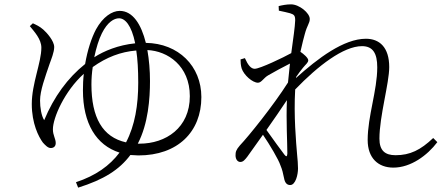

<svg xmlns="http://www.w3.org/2000/svg" viewBox="-20 -802 2040 882"><path d="M117 -682C138 -656 170 -622 170 -583C170 -515 126 -418 126 -324C126 -235 157 -174 177 -147C188 -135 200 -122 213 -122C228 -122 236 -131 236 -145C236 -165 223 -180 223 -208C223 -261 277 -384 365 -463C362 -438 361 -413 361 -387C361 -235 422 -135 529 -101C484 -41 420 5 329 35L339 60C457 23 528 -22 579 -90L616 -88C796 -88 905 -196 905 -356C905 -498 800 -603 650 -605C629 -690 590 -752 530 -752C495 -752 453 -725 421 -667C400 -627 382 -572 371 -508C291 -444 228 -358 183 -250C170 -270 164 -308 164 -340C164 -386 187 -447 208 -509C215 -529 229 -562 229 -586C229 -614 195 -652 179 -666C162 -681 146 -688 131 -695ZM406 -494C469 -539 534 -564 606 -570C612 -531 615 -482 615 -422C615 -320 600 -226 559 -148C451 -172 400 -262 400 -414C400 -440 402 -468 406 -494ZM657 -572C750 -568 852 -500 852 -360C852 -215 742 -142 621 -142H613C661 -234 669 -349 669 -430C669 -478 665 -527 657 -572ZM413 -539C422 -582 434 -621 448 -649C474 -701 504 -718 527 -718C554 -718 584 -687 601 -603C523 -595 458 -568 413 -539Z M1212 -456C1240 -472 1276 -492 1312 -510L1303 -423C1235 -316 1122 -176 1082 -134C1064 -113 1062 -104 1062 -88C1062 -71 1071 -58 1084 -58C1097 -58 1105 -68 1116 -82L1188 -183C1220 -136 1260 -68 1268 -43C1277 -22 1280 -7 1285 17C1289 39 1299 48 1313 48C1338 48 1349 0 1349 -28C1349 -49 1347 -68 1345 -90C1340 -149 1329 -271 1336 -391C1441 -500 1558 -590 1643 -590C1693 -590 1713 -557 1713 -493C1713 -386 1669 -268 1669 -159C1669 -75 1718 -32 1787 -32C1867 -32 1943 -88 1989 -149L1970 -168C1912 -113 1864 -89 1797 -89C1748 -89 1723 -111 1723 -165C1723 -268 1768 -419 1768 -494C1768 -585 1723 -624 1661 -624C1559 -624 1440 -534 1340 -444V-448C1351 -464 1362 -479 1372 -491C1384 -506 1396 -514 1396 -525C1396 -536 1375 -554 1360 -564C1368 -601 1376 -630 1380 -645C1391 -687 1403 -695 1403 -715C1403 -742 1355 -782 1317 -782C1296 -782 1276 -778 1260 -774L1261 -753C1282 -749 1301 -744 1313 -741C1331 -735 1336 -731 1336 -708C1335 -678 1327 -625 1318 -558C1284 -539 1174 -486 1150 -486C1133 -486 1119 -503 1105 -535L1085 -529C1085 -516 1086 -502 1090 -488C1100 -457 1140 -422 1165 -422C1181 -422 1191 -444 1212 -456ZM1298 -342C1294 -247 1300 -147 1300 -96C1299 -82 1295 -81 1287 -91C1272 -110 1234 -163 1204 -205C1237 -252 1271 -301 1298 -342Z"/></svg>

Font: Noto Serif CJK TC Light
Style: Regular
Weight: 300
Designer: Ryoko NISHIZUKA 西塚涼子 (kana & ideographs); Frank Grießhammer (Latin, Greek & Cyrillic); Wenlong ZHANG 张文龙 (bopomofo); San
Foundry: Adobe
Version: Version 2.001;hotconv 1.1.0;makeotfexe 2.6.0